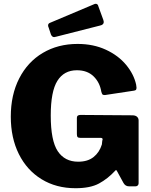

<svg xmlns="http://www.w3.org/2000/svg" viewBox="-20 -984 797 1014"><path d="M37 -368Q37 -483 81.5 -570Q126 -657 206 -704.5Q286 -752 390 -752Q473 -752 539 -721.5Q605 -691 646 -641.5Q687 -592 699 -537L701 -521Q701 -512 697.5 -509Q694 -506 686 -505L534 -482Q524 -482 521 -485.5Q518 -489 515 -500Q507 -549 474 -581Q441 -613 386 -613Q318 -613 283 -557Q248 -501 248 -374Q248 -241 285 -185.5Q322 -130 393 -130Q443 -130 474 -154.5Q505 -179 518 -221L520 -240Q522 -246 522 -248Q522 -256 511 -256H404Q394 -256 390 -260Q386 -264 386 -276V-362Q386 -377 405 -377L679 -375Q695 -375 703.5 -367.5Q712 -360 712 -348V-16Q712 -9 707.5 -4.5Q703 0 696 0H661Q642 0 632 -18L597 -82Q595 -86 592.5 -85.5Q590 -85 587 -81Q549 -40 503 -15Q457 10 379 10Q277 10 199.5 -37.5Q122 -85 79.5 -170.5Q37 -256 37 -368ZM526 -878Q528 -870 528 -868Q528 -853 508 -849L276 -790Q268 -788 266 -788Q255 -788 249 -802L236 -841Q234 -844 234 -850Q234 -859 243 -863L480 -963Q482 -964 486 -964Q490 -964 494 -961Q498 -958 499 -952Z"/></svg>

Font: Libre Franklin ExtraBold
Style: Regular
Weight: 800
Designer: Pablo Impallari, Rodrigo Fuenzalida
Foundry: Impallari Type
Version: Version 1.002; ttfautohint (v1.5)